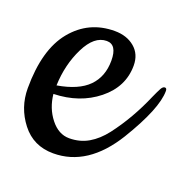

<svg xmlns="http://www.w3.org/2000/svg" viewBox="-77 -429 500 508"><g transform="rotate(20 173.0 -175.0)"><path d="M122 5Q66 5 33 -37.5Q0 -80 0 -134Q0 -243 46 -299Q92 -355 165 -355Q199 -355 221 -336.5Q243 -318 243 -286Q243 -226 192.5 -185.5Q142 -145 69 -143Q73 -104 95.5 -75.5Q118 -47 148 -47Q178 -47 202 -61Q226 -75 246 -101Q288 -156 318 -226Q326 -244 330.5 -252Q335 -260 340.5 -260Q346 -260 346 -252Q346 -202 285 -102Q219 5 122 5ZM69 -167Q128 -177 155.5 -205Q183 -233 183 -278Q183 -323 154 -323Q119 -323 95 -274.5Q71 -226 69 -167Z"/></g></svg>

Font: Cookie
Style: Regular
Weight: 400
Designer: Ania Kruk
Foundry: Ania Kruk
Version: Version 1.004